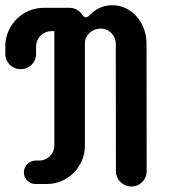

<svg xmlns="http://www.w3.org/2000/svg" viewBox="-42 -693 644 723"><path d="M93.8 -517.6C93.8 -548.8 117.7 -574.2 149.4 -575.7H162.6V-145.5C162.6 -113.3 137.2 -88.4 105 -88.4H91.8C67.4 -88.4 47.9 -67.9 47.9 -43.9C47.9 -19.5 67.4 0 91.8 0H133.8C213.4 0 277.8 -64.9 277.8 -144.5V-530.8C277.8 -562 306.2 -585.4 336.9 -585.4C368.7 -585.4 394 -559.6 394 -527.3L394.5 -47.9C394.5 -16.6 420.4 9.3 453.1 9.3C484.9 9.3 510.3 -16.6 510.3 -47.9L509.8 -528.8C509.8 -608.4 452.6 -673.3 381.8 -673.3C342.3 -673.3 318.4 -657.2 299.8 -640.1C293.9 -634.3 289.1 -627.9 281.2 -627.9C272.9 -627.9 270 -634.8 266.6 -639.6C256.3 -653.8 239.3 -663.6 220.2 -663.6H122.6C43.5 -663.6 -22 -598.6 -22 -519V-489.7C-22 -457.5 3.9 -432.6 35.2 -432.6C68.4 -432.6 93.8 -457.5 93.8 -489.7Z"/></svg>

Font: Supermercado One
Style: Regular
Weight: 400
Designer: James Grieshaber
Foundry: James Grieshaber
Version: Version 1.002